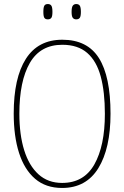

<svg xmlns="http://www.w3.org/2000/svg" viewBox="-20 -922 617 952"><path d="M288 10Q207 10 154 -35.5Q101 -81 74.5 -163.5Q48 -246 48 -359Q48 -536 108.5 -630.5Q169 -725 289 -725Q413 -725 470.5 -634Q528 -543 528 -358Q528 -186 467.5 -88Q407 10 288 10ZM288 -15Q396 -15 448 -107Q500 -199 500 -358Q500 -466 479.5 -542.5Q459 -619 412.5 -659.5Q366 -700 289 -700Q180 -700 128 -610Q76 -520 76 -358Q76 -254 100 -177Q124 -100 171 -57.5Q218 -15 288 -15ZM358 -826Q347 -826 341 -833.5Q335 -841 335 -863Q335 -886 341 -894Q347 -902 358 -902Q370 -902 375.5 -894Q381 -886 381 -863Q381 -841 375.5 -833.5Q370 -826 358 -826ZM217 -826Q205 -826 200 -833.5Q195 -841 195 -863Q195 -886 200 -894Q205 -902 217 -902Q229 -902 234.5 -894Q240 -886 240 -863Q240 -841 234.5 -833.5Q229 -826 217 -826Z"/></svg>

Font: Noto Serif Thai Condensed Thin
Style: Regular
Weight: 100
Width: 3
Designer: Monotype Design Team
Foundry: Monotype Imaging Inc.
Version: Version 2.001; ttfautohint (v1.8.4.7-5d5b)